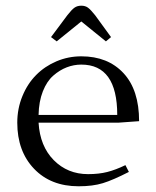

<svg xmlns="http://www.w3.org/2000/svg" viewBox="-20 -651 550 678"><path d="M41 -217.8Q41 -267.6 59.1 -311.5Q77.1 -355.5 107.7 -386.2Q138.2 -417 179.7 -434.6Q221.2 -452.1 267.1 -452.1Q360.8 -452.1 416 -392.8Q471.2 -333.5 471.2 -223.1L397.9 -217.8H116.2Q121.1 -134.8 169.9 -85.4Q218.8 -36.1 291 -36.1Q329.1 -36.1 358.9 -43.7Q388.7 -51.3 422.9 -67.9L435.1 -43.9Q378.9 -15.1 343.3 -4.2Q307.6 6.8 257.8 6.8Q159.2 6.8 100.1 -55.2Q41 -117.2 41 -217.8ZM116.2 -245.1H394Q394 -422.9 267.1 -422.9Q240.7 -422.9 215.8 -413.3Q190.9 -403.8 168.2 -384Q145.5 -364.3 131.3 -328.4Q117.2 -292.5 116.2 -245.1ZM160.2 -520 217.8 -597.2Q232.9 -616.7 242.9 -623.8Q252.9 -630.9 267.1 -630.9Q281.2 -630.9 290.8 -623.8Q300.3 -616.7 315.9 -597.2L372.1 -520L354 -504.9L267.1 -575.2L180.2 -504.9Z"/></svg>

Font: Dehuti Alt
Style: Book
Weight: 400
Version: Version 1.2